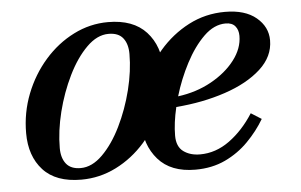

<svg xmlns="http://www.w3.org/2000/svg" viewBox="-41 -528 934 596"><g transform="rotate(-5 426.0 -230.0)"><path d="M190 10Q111 10 71.2 -33.5Q31.5 -77 31.5 -148.5Q31.5 -212.5 54.2 -270.5Q77 -328.5 116.5 -373.5Q156 -418.5 207 -444.2Q258 -470 314.5 -470Q393 -470 433.5 -425.8Q474 -381.5 474 -310Q474 -246.5 451.5 -188.8Q429 -131 389.5 -86.2Q350 -41.5 298.8 -15.8Q247.5 10 190 10ZM191 -26Q226.5 -26 259.2 -58.5Q292 -91 317.5 -143Q343 -195 357.8 -254Q372.5 -313 372.5 -366Q372.5 -397 358.2 -415.2Q344 -433.5 313 -433.5Q277.5 -433.5 244.8 -401Q212 -368.5 186.5 -316.5Q161 -264.5 146.2 -205.5Q131.5 -146.5 131.5 -93.5Q131.5 -62.5 146 -44.2Q160.5 -26 191 -26ZM491.5 -100.5Q491.5 -66.5 512.2 -51.2Q533 -36 564 -36Q613 -36 656 -67.2Q699 -98.5 731.5 -149.5L764 -129Q742.5 -92.5 711.2 -60.8Q680 -29 638.8 -9.5Q597.5 10 545.5 10Q469 10 429.5 -35.2Q390 -80.5 390 -150Q390 -209.5 412 -266.5Q434 -323.5 473.5 -369.5Q513 -415.5 565.5 -442.8Q618 -470 679 -470Q741.5 -470 776.2 -441Q811 -412 811 -370Q811 -319.5 768.8 -281Q726.5 -242.5 656.2 -219Q586 -195.5 503 -189Q491.5 -140 491.5 -100.5ZM678 -434Q642 -434 610 -402.8Q578 -371.5 552.5 -322.8Q527 -274 511.5 -221.5Q569 -229 615.5 -254.8Q662 -280.5 689.8 -316.8Q717.5 -353 717.5 -392Q717.5 -410.5 707.8 -422.2Q698 -434 678 -434Z"/></g></svg>

Font: Bodoni* 06pt Medium
Style: Italic
Weight: 500
Italic angle: -13°
Version: Version 2.3